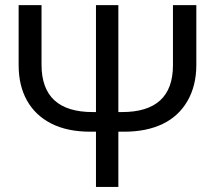

<svg xmlns="http://www.w3.org/2000/svg" viewBox="-20 -734 844 754"><path d="M444.8 0H356.9V-216.8H335Q244.1 -216.8 181.4 -248.8Q118.7 -280.8 85.9 -339.4Q53.2 -397.9 53.2 -478V-713.9H143.1V-480Q143.1 -293.9 344.2 -293.9H356.9V-713.9H444.8V-293.9H459Q659.2 -293.9 659.2 -478V-713.9H751V-479Q751 -397.9 716.3 -337.6Q681.6 -277.3 618.4 -247.1Q555.2 -216.8 467.8 -216.8H444.8Z"/></svg>

Font: NotoSans
Style: Regular
Weight: 400
Designer: Monotype Design team
Foundry: Monotype Imaging Inc.
Version: Version 1.04; ttfautohint (v1.4.1)